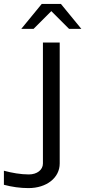

<svg xmlns="http://www.w3.org/2000/svg" viewBox="-102 -764 437 984"><path d="M-82 111V183C-41 194 2 200 44 200C136.8 200 204 147.1 204 74V-546H118V74C118 106.5 87.8 130 46 130C4 130 -41 122 -82 111ZM7 -616H70L161 -707L252 -616H315L210 -744H112Z"/></svg>

Font: Resamitz
Style: Bold
Weight: 700
Designer: gluk
Foundry: gluk
Version: Version 0.047